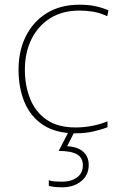

<svg xmlns="http://www.w3.org/2000/svg" viewBox="-20 -558 512 818"><path d="M302 10Q218 10 164 -25.5Q110 -61 84.5 -122.5Q59 -184 59 -261Q59 -342 90.5 -404.5Q122 -467 180 -502.5Q238 -538 319 -538Q355 -538 384.5 -532Q414 -526 442 -514L437 -489Q407 -503 377.5 -508Q348 -513 319 -513Q247 -513 195 -481Q143 -449 114.5 -392Q86 -335 86 -261Q86 -193 108.5 -137Q131 -81 178.5 -48Q226 -15 302 -15Q338 -15 373.5 -22Q409 -29 438 -41V-16Q413 -6 378 2Q343 10 302 10ZM358 145Q358 188 326 214Q294 240 245 240Q211 240 188 234V210Q201 214 213.5 215Q226 216 245 216Q283 216 308 198Q333 180 333 146Q333 114 308 99.5Q283 85 230 85L274 0H299L266 65Q310 67 334 88Q358 109 358 145Z"/></svg>

Font: Noto Sans Cherokee Thin
Style: Regular
Weight: 100
Designer: Monotype Design Team
Foundry: Monotype Imaging Inc.
Version: Version 2.001; ttfautohint (v1.8.4.7-5d5b)